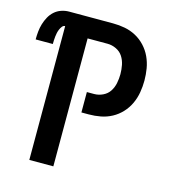

<svg xmlns="http://www.w3.org/2000/svg" viewBox="-128 -827 837 919"><g transform="rotate(15 290.5 -367.5)"><path d="M101 0V-663Q92 -663 86 -655Q80 -647 76.5 -638.5Q73 -630 71 -621Q69 -612 68 -602.5Q67 -593 66.5 -583.5Q66 -574 66 -565H-19Q-19 -585 -17 -604.5Q-15 -624 -9.5 -642.5Q-4 -661 5.5 -678.5Q15 -696 29.5 -709Q44 -722 63 -728.5Q82 -735 101 -735H319Q349 -735 378 -729.5Q407 -724 433 -710Q459 -696 479.5 -674Q500 -652 512.5 -625Q525 -598 530 -568.5Q535 -539 535 -509Q535 -480 530 -450.5Q525 -421 512.5 -394Q500 -367 479.5 -345Q459 -323 433 -309Q407 -295 378 -289.5Q349 -284 319 -284H283V-385H319Q341 -385 362 -395Q383 -405 395 -423.5Q407 -442 411.5 -464.5Q416 -487 416 -509Q416 -532 411.5 -554.5Q407 -577 395 -595.5Q383 -614 362 -624Q341 -634 319 -634H220V0Z"/></g></svg>

Font: Iosevka Book
Style: Bold
Weight: 700
Designer: Belleve Invis
Foundry: Belleve Invis
Version: Version 28.0.7; ttfautohint (v1.8.3)